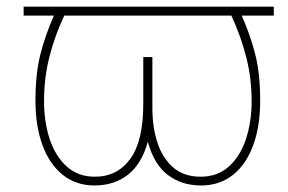

<svg xmlns="http://www.w3.org/2000/svg" viewBox="-20 -549 870 579"><path d="M265.1 10.3Q209 10.3 168.9 -22Q128.9 -54.2 107.9 -111.8Q86.9 -169.4 86.9 -245.6Q86.9 -326.2 101.6 -384.3Q116.2 -442.4 142.6 -502H51.3V-528.8H805.7V-502H709Q734.9 -443.4 749.8 -385Q764.6 -326.7 764.6 -245.6Q764.6 -168.9 743.7 -111.3Q722.7 -53.7 682.6 -21.7Q642.6 10.3 586.4 10.3Q526.9 10.3 485.4 -22Q443.8 -54.2 425.8 -121.6Q407.2 -54.2 365.7 -22Q324.2 10.3 265.1 10.3ZM266.1 -16.1Q333.5 -16.1 372.8 -69.8Q412.1 -123.5 412.1 -236.8V-377H439.5V-223.1Q439.5 -165.5 454.8 -118.7Q470.2 -71.8 502.4 -43.9Q534.7 -16.1 585.4 -16.1Q635.7 -16.1 669.9 -46.6Q704.1 -77.1 721.4 -128.9Q738.8 -180.7 738.8 -244.1Q738.8 -313.5 722.4 -377.2Q706.1 -440.9 677.7 -502H173.8Q145 -440.9 128.9 -377.2Q112.8 -313.5 112.8 -244.1Q112.8 -180.7 130.1 -128.9Q147.5 -77.1 181.6 -46.6Q215.8 -16.1 266.1 -16.1Z"/></svg>

Font: Roboto Slab Thin
Style: Regular
Weight: 100
Designer: Google
Version: Version 2.000; ttfautohint (v1.8.1.43-b0c9)